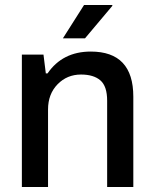

<svg xmlns="http://www.w3.org/2000/svg" viewBox="-20 -743 613 763"><path d="M230 -590.8 314 -723.1H425.8L426.8 -720.2L317.9 -590.8ZM66.9 0V-525.9H152.8L162.1 -451.2H168.9Q228.5 -538.1 340.8 -538.1Q509.8 -538.1 509.8 -358.9V0H405.8V-342.8Q405.8 -400.4 378.9 -423.6Q352.1 -446.8 301.8 -446.8Q246.6 -446.8 208.7 -408Q170.9 -369.1 170.9 -308.1V0Z"/></svg>

Font: Archivo Medium
Style: Regular
Weight: 500
Designer: Hector Gatti
Foundry: Omnibus-Type
Version: Version 2.001